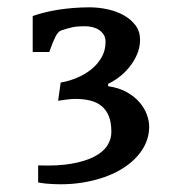

<svg xmlns="http://www.w3.org/2000/svg" viewBox="-20 -778 457 516"><path d="M82.5 -333.5Q135.3 -331.5 172.6 -338.1Q210 -344.7 233.6 -357.2Q257.3 -369.6 268.3 -386.7Q279.3 -403.8 279.3 -423.3Q279.3 -448.2 272.7 -465.1Q266.1 -481.9 253.7 -492.4Q241.2 -502.9 223.1 -507.6Q205.1 -512.2 181.6 -512.2Q172.9 -512.2 159.4 -510.5Q146 -508.8 136.2 -507.3L143.1 -556.2Q164.1 -559.6 185.5 -568.4Q207 -577.1 224.4 -590.8Q241.7 -604.5 252.7 -623.3Q263.7 -642.1 263.7 -665.5Q263.7 -677.2 258.5 -685.1Q253.4 -692.9 245.4 -698Q237.3 -703.1 227.8 -705.3Q218.3 -707.5 209 -707.5Q199.2 -707.5 191.4 -707Q183.6 -706.5 176.3 -705.1Q168.9 -703.6 161.1 -701.4Q153.3 -699.2 143.6 -695.8Q135.7 -692.4 128.9 -679.2Q122.1 -666 112.3 -638.2H67.9V-734.9Q81.1 -739.7 98.4 -744.1Q115.7 -748.5 135.7 -751.7Q155.8 -754.9 177.5 -756.6Q199.2 -758.3 220.7 -758.3Q245.1 -758.3 269.5 -752.9Q293.9 -747.6 313.2 -736.6Q332.5 -725.6 344.5 -709.5Q356.4 -693.4 356.4 -671.4Q356.4 -650.4 348.1 -631.3Q339.8 -612.3 326.9 -596.7Q314 -581.1 298.8 -569.8Q283.7 -558.6 270.5 -552.7V-546.4Q300.3 -542 321.3 -530Q342.3 -518.1 355.5 -502.4Q368.7 -486.8 374.8 -469.7Q380.9 -452.6 380.9 -437.5Q380.9 -401.9 359.4 -371.3Q337.9 -340.8 300.3 -319.8Q262.7 -298.8 211.9 -289.1Q161.1 -279.3 102.5 -284.7Q97.2 -285.2 92.3 -286.1Q87.4 -287.1 82.5 -287.6Z"/></svg>

Font: Donegal One
Style: Regular
Weight: 400
Designer: Gary Lonergan
Foundry: Sorkin Type Co.
Version: Version 1.004